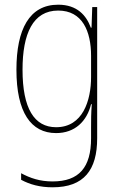

<svg xmlns="http://www.w3.org/2000/svg" viewBox="-20 -557 510 818"><path d="M228 -537C105 -537 50 -432 50 -260C50 -78 112 10 219 10C299 10 350 -40 368 -113H371C368 -72 368 -47 368 -14V32C368 156 317 216 204 216C150 216 109 202 70 181V209C107 229 150 241 204 241C338 241 394 167 394 32V-527H373L370 -439H367C348 -491 309 -537 228 -537ZM228 -512C331 -512 368 -424 368 -319V-229C368 -129 333 -15 219 -15C126 -15 76 -95 76 -260C76 -413 120 -512 228 -512Z"/></svg>

Font: Noto Sans Kannada Condensed Thin
Style: Regular
Weight: 100
Width: 3
Designer: Jelle Bosma - Monotype Design Team
Foundry: Monotype Imaging Inc.
Version: Version 2.005